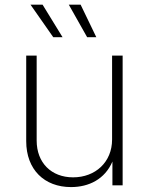

<svg xmlns="http://www.w3.org/2000/svg" viewBox="-20 -780 626 808"><path d="M278.8 7.3C354 7.3 421.4 -25.9 453.1 -100.1V0H496.1V-545.9H451.7V-192.9C451.7 -97.7 381.3 -33.7 287.6 -33.7C196.3 -33.7 134.3 -94.7 134.3 -188.5V-545.9H90.3V-186C90.3 -65.4 167.5 7.3 278.8 7.3ZM346.7 -623.5H385.3L319.3 -760.3H269.5ZM204.1 -623.5H243.2L159.2 -760.3H108.4Z"/></svg>

Font: Raveo ExtraLight
Style: Regular
Weight: 200
Designer: Jakub Foglar, Rasmus Andersson (Inter)
Foundry: Jakubfoglar.com
Version: Version 1.100;Glyphs 3.2.3 (3260)